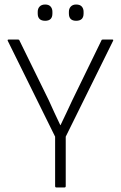

<svg xmlns="http://www.w3.org/2000/svg" viewBox="-20 -830 535 850"><path d="M230 0Q224 0 224 -6V-225L15 -648Q11 -655 19 -655H60Q65 -655 66 -651L196 -386Q208 -359 221 -331Q234 -303 247 -276H248Q261 -303 274 -330.5Q287 -358 300 -386L429 -651Q430 -655 435 -655H477Q484 -655 480 -648L271 -225V-6Q271 0 265 0ZM180 -738Q147 -738 147 -770V-778Q147 -792 155.5 -801Q164 -810 180 -810Q196 -810 204 -801Q212 -792 212 -778V-770Q212 -738 180 -738ZM317 -738Q285 -738 285 -770V-778Q285 -792 293.5 -801Q302 -810 317 -810Q334 -810 342 -801Q350 -792 350 -778V-770Q350 -738 317 -738Z"/></svg>

Font: Sofia Sans Semi Condensed Light
Style: Regular
Weight: 300
Designer: Botio Nikoltchev, Ani Petrova
Foundry: lettersoup
Version: Version 4.100; ttfautohint (v1.8.4.7-5d5b)